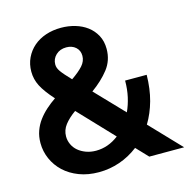

<svg xmlns="http://www.w3.org/2000/svg" viewBox="-107 -823 925 937"><g transform="rotate(-15 356.0 -354.5)"><path d="M536 0 480 -59Q436 -25 385 -7.5Q334 10 280 10Q225 10 180.5 -7Q136 -24 105 -53Q74 -82 57 -120.5Q40 -159 40 -201Q40 -234 50 -262Q60 -290 77.5 -313.5Q95 -337 117.5 -357Q140 -377 165 -394Q122 -442 104.5 -476.5Q87 -511 87 -549Q87 -587 102 -618.5Q117 -650 143 -672.5Q169 -695 204.5 -707Q240 -719 282 -719Q319 -719 353 -709Q387 -699 413 -679.5Q439 -660 455 -630.5Q471 -601 471 -562Q471 -504 437 -460.5Q403 -417 350 -379L486 -237Q501 -269 509.5 -307Q518 -345 518 -389H627Q626 -318 610 -260Q594 -202 565 -154L712 0ZM293 -95Q355 -95 408 -136L244 -309Q209 -284 189 -258Q169 -232 169 -200Q169 -179 178 -159.5Q187 -140 203.5 -126Q220 -112 243 -103.5Q266 -95 293 -95ZM209 -553Q209 -544 212 -535.5Q215 -527 222 -517Q229 -507 240.5 -494Q252 -481 270 -462Q308 -488 328 -510.5Q348 -533 348 -560Q348 -587 329.5 -603.5Q311 -620 282 -620Q250 -620 229.5 -600.5Q209 -581 209 -553Z"/></g></svg>

Font: IngvarSans
Style: Bold
Weight: 700
Version: Version 3.000